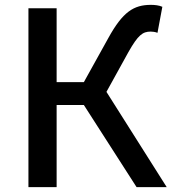

<svg xmlns="http://www.w3.org/2000/svg" viewBox="-20 -770 707 790"><path d="M418 -392 508 -555C548 -626 567 -640 600 -640C607 -640 618 -639 628 -635L648 -742C635 -748 617 -750 601 -750C530 -750 485 -721 426 -614L325 -432H213V-736H97V0H213V-338H325L542 0H666Z"/></svg>

Font: Noto Sans CJK JP Medium
Style: Regular
Weight: 500
Designer: Ryoko NISHIZUKA (kana & ideographs); Paul D. Hunt (Latin, Greek & Cyrillic); Wenlong ZHANG (bopomofo); Sandoll Communica
Foundry: Adobe Systems Incorporated
Version: Version 1.004;PS 1.004;hotconv 1.0.82;makeotf.lib2.5.63406